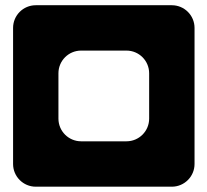

<svg xmlns="http://www.w3.org/2000/svg" viewBox="-20 -714 793 734"><path d="M116.7 -0.3H636.9C684.8 -0.3 723.7 -39.2 723.7 -87V-607.3C723.7 -655.2 684.8 -694 636.9 -694H116.7C68.8 -694 30 -655.2 30 -607.3V-87C30 -39.2 68.8 -0.3 116.7 -0.3ZM550.2 -260.5C550.2 -212.6 511.4 -173.8 463.5 -173.8H290.1C242.2 -173.8 203.4 -212.6 203.4 -260.5V-433.9C203.4 -481.8 242.2 -520.6 290.1 -520.6H463.5C511.4 -520.6 550.2 -481.8 550.2 -433.9Z"/></svg>

Font: OpenLukyanov
Style: Regular
Weight: 400
Designer: Michail Lukyanov
Foundry: book-let.ru
Version: Version 2.1